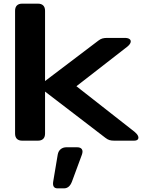

<svg xmlns="http://www.w3.org/2000/svg" viewBox="-20 -770 778 1051"><path d="M62.5 -39.1V-710.9Q62.5 -730 72.5 -740Q82.5 -750 101.6 -750H187.5Q206.5 -750 216.6 -740Q226.6 -730 226.6 -710.9V-39.1Q226.6 -20 216.6 -10Q206.5 0 187.5 0H101.6Q82.5 0 72.5 -10Q62.5 -20 62.5 -39.1ZM567.2 -562.5H662.6Q681.2 -562.5 689.6 -555.7Q698 -548.9 694.9 -537.8Q691.7 -526.8 677.2 -514.8L398.3 -298L717.3 -47.9Q731.2 -36.4 735.7 -25.4Q740.2 -14.4 734.6 -7.2Q729 0 713.4 0H605.4Q589.8 0 579.2 -3.2Q568.7 -6.3 557 -15.5L214.1 -278.3V-316.9L518.8 -547.9Q530 -556.5 540.7 -559.5Q551.5 -562.5 567.2 -562.5ZM344.3 36.1H401.5Q421.1 36.1 428.1 46.8Q435.2 57.4 428.3 76.7L374.1 223.5Q360.2 261.1 329.8 261.1H295.4Q265.1 261.1 271.3 223.5L295.9 76.7Q299.2 57.4 312 46.8Q324.8 36.1 344.3 36.1Z"/></svg>

Font: Gyrochrome
Style: Regular
Weight: 400
Designer: David Moles
Foundry: David Moles
Version: Version 1.005;Glyphs 3.2.3 (3260)